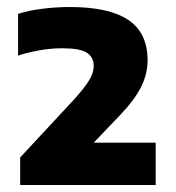

<svg xmlns="http://www.w3.org/2000/svg" viewBox="-20 -835 500 547"><path d="M37.5 -308V-386.5L190 -550.5Q220.5 -584 233.8 -606Q247 -628 247 -646.5Q247 -672 227.5 -684.8Q208 -697.5 157 -697.5Q123 -697.5 89 -691Q55 -684.5 31.5 -676.5V-795.5Q60.5 -805 100 -810Q139.5 -815 179 -815Q291 -815 345.8 -778Q400.5 -741 400.5 -663.5Q400.5 -624.5 382 -587.5Q363.5 -550.5 322.5 -507.5L247 -428.5H423.5V-308Z"/></svg>

Font: Encode Sans SemiExpanded SemiExpanded ExtraBold
Style: Regular
Weight: 800
Width: 6
Designer: Multiple Designers
Foundry: Impallari Type
Version: Version 3.000; ttfautohint (v1.8.3) -l 8 -r 50 -G 200 -x 14 